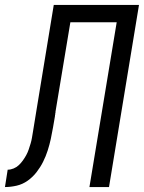

<svg xmlns="http://www.w3.org/2000/svg" viewBox="-60 -755 581 775"><path d="M-40 0 -29 -70Q-17 -70 -5 -75Q7 -80 16 -88.5Q25 -97 32.5 -107.5Q40 -118 46 -129Q52 -140 56 -152Q60 -164 63.5 -175.5Q67 -187 69 -199Q71 -211 73 -223Q77 -246 80.5 -269Q84 -292 88 -315L157 -735H501L380 0H301L411 -665H224L164 -304Q164 -302 164 -300.5Q164 -299 163 -297V-293Q162 -292 162 -290.5Q162 -289 162 -287Q158 -264 154 -240.5Q150 -217 145 -194Q140 -171 132.5 -147.5Q125 -124 114 -102Q103 -80 87.5 -60Q72 -40 51.5 -25.5Q31 -11 7 -5.5Q-17 0 -40 0Z"/></svg>

Font: Iosevka SS04
Style: Italic
Weight: 400
Italic angle: -9°
Monospace: yes
Designer: Belleve Invis
Foundry: Belleve Invis
Version: Version 19.0.0; ttfautohint (v1.8.4)